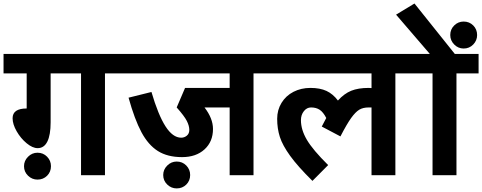

<svg xmlns="http://www.w3.org/2000/svg" viewBox="-39 -990 2725 1085"><path d="M554.2 -575.2V0H418.9V-575.2H247.1V-298.8Q247.1 -227.1 228.5 -189.9Q210 -152.8 173.8 -152.8Q145 -152.8 111.6 -180.4Q78.1 -208 55.2 -248Q32.2 -288.1 32.2 -321.8Q32.2 -377 111.8 -377V-575.2H-19V-685.1H679.2V-575.2ZM96.7 -50.8Q96.7 -81.5 119.4 -104.2Q142.1 -127 172.9 -127Q205.1 -127 227.1 -104.5Q249 -82 249 -50.8Q249 -18.6 227.1 3.2Q205.1 24.9 172.9 24.9Q142.1 24.9 119.4 2.9Q96.7 -19 96.7 -50.8Z M1393.6 -575.2V0H1258.8V-382.8H1116.7Q1164.6 -320.8 1164.6 -261.2Q1164.6 -189.5 1116.7 -145.8Q1068.8 -102.1 989.7 -102.1Q907.7 -102.1 853.3 -136.5Q798.8 -170.9 760.3 -242.9Q721.7 -314.9 687.5 -438L816.9 -470.2Q855 -340.3 896.2 -276.1Q937.5 -211.9 984.9 -211.9Q1002.9 -211.9 1016.8 -223.4Q1030.8 -234.9 1030.8 -255.9Q1030.8 -278.8 1016.8 -306.4Q1002.9 -334 959.5 -382.8L1006.8 -493.2H1258.8V-575.2H638.7V-685.1H1518.6V-575.2ZM883.3 -1Q883.3 -31.7 906 -54.4Q928.7 -77.1 959.5 -77.1Q991.7 -77.1 1013.7 -54.7Q1035.6 -32.2 1035.6 -1Q1035.6 31.2 1013.7 53Q991.7 74.7 959.5 74.7Q928.7 74.7 906 52.7Q883.3 30.8 883.3 -1Z M2195.3 -575.2V0H2060.5V-382.8H2044.4Q2012.2 -382.8 1991 -369.9Q1969.7 -356.9 1945.6 -323.5Q1921.4 -290 1884.8 -219.2L1779.3 -274.9L1804.7 -323.2Q1787.6 -356.4 1767.6 -369.6Q1747.6 -382.8 1718.8 -382.8Q1694.8 -382.8 1678.2 -361.8Q1661.6 -340.8 1661.6 -311Q1661.6 -256.8 1695.1 -200Q1728.5 -143.1 1815.4 -57.1L1726.6 32.2Q1643.6 -49.8 1600.6 -109.4Q1557.6 -168.9 1542.5 -216.1Q1527.3 -263.2 1527.3 -318.8Q1527.3 -368.7 1552 -408.9Q1576.7 -449.2 1619.6 -471.2Q1662.6 -493.2 1715.3 -493.2Q1769.5 -493.2 1806.2 -476.1Q1842.8 -459 1870.6 -421.9Q1905.8 -460.9 1945.6 -477.1Q1985.4 -493.2 2044.4 -493.2L2060.5 -492.2V-575.2H1478.5V-685.1H2320.3V-575.2Z M2540.5 -575.2V0H2405.3V-575.2H2280.3V-685.1H2390.1L2199.2 -907.2L2303.2 -970.2L2531.2 -685.1H2665.5V-575.2ZM2505.4 -792Q2505.4 -824.2 2527.8 -846.2Q2550.3 -868.2 2581.1 -868.2Q2613.3 -868.2 2635.3 -846.2Q2657.2 -824.2 2657.2 -792Q2657.2 -761.2 2635.3 -738.5Q2613.3 -715.8 2581.1 -715.8Q2550.3 -715.8 2527.8 -738.5Q2505.4 -761.2 2505.4 -792Z"/></svg>

Font: Sarala
Style: Bold
Weight: 700
Designer: Andres Torresi
Foundry: Huerta Tipografica
Version: Version 1.004;PS 001.003;hotconv 1.0.70;makeotf.lib2.5.58329